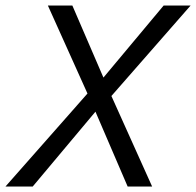

<svg xmlns="http://www.w3.org/2000/svg" viewBox="-32 -678 713 698"><path d="M373 -329 521 0H432L315 -272L87 0H-12L286 -338L142 -658H231L344 -396L563 -658H661Z"/></svg>

Font: Ysabeau Medium
Style: Italic
Weight: 500
Italic angle: -12°
Designer: Christian Thalmann (Catharsis Fonts)
Version: Version 0.003